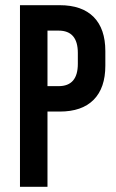

<svg xmlns="http://www.w3.org/2000/svg" viewBox="-20 -720 447 740"><path d="M57 -700H210Q296 -700 341 -654.5Q386 -609 386 -523V-467Q386 -381 341 -335.5Q296 -290 210 -290H163V0H57ZM163 -602V-388H206Q280 -388 280 -474V-516Q280 -602 206 -602Z"/></svg>

Font: Bebas Kai
Style: Regular
Weight: 400
Designer: Ryoichi Tsunekawa
Foundry: Dharma Type
Version: Version 1.001;PS 001.001;hotconv 1.0.70;makeotf.lib2.5.58329